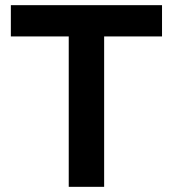

<svg xmlns="http://www.w3.org/2000/svg" viewBox="-20 -723 669 743"><path d="M246 0H383V-582H607V-703H22V-582H246Z"/></svg>

Font: MV Cash SemiBold
Style: Regular
Weight: 600
Designer: Rodrigo Fuenzalida
Foundry: fragTYPE
Version: Version 1.100;Glyphs 3.1.2 (3151)